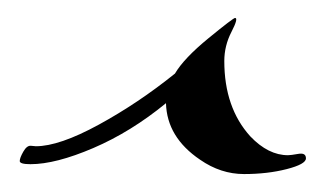

<svg xmlns="http://www.w3.org/2000/svg" viewBox="-20 -514 373 214"><path d="M301 -341Q304 -341 312.5 -342.5Q321 -344 321 -337.5Q321 -331 299.5 -325.5Q278 -320 252 -320Q226 -320 203 -336Q166 -361 165 -399Q126 -367 84 -349Q42 -331 14 -331Q2 -331 2 -334.5Q2 -338 6 -345Q10 -352 14.5 -351.5Q19 -351 20 -351Q46 -351 90 -375Q134 -399 175 -432Q185 -449 212.5 -471.5Q240 -494 242 -494Q246 -494 238 -478.5Q230 -463 230 -446Q230 -394 259 -362Q279 -341 301 -341Z"/></svg>

Font: Arizonia
Style: Regular
Weight: 400
Designer: Robert E. Leuschke
Foundry: Robert E. Leuschke
Version: Version 1.003